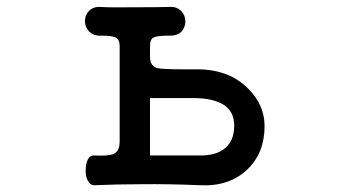

<svg xmlns="http://www.w3.org/2000/svg" viewBox="-20 -544 1040 568"><path d="M334 -126Q334 -96.7 316.4 -88.9Q302.7 -82 258.8 -84Q246.1 -85 239.3 -71.3Q233.4 -57.6 233.4 -39.1Q233.4 -20.5 240.2 -8.8Q248 4.9 260.7 3.9Q330.1 1 395.5 1Q480.5 0 570.3 3.9Q657.2 8.8 710.9 -42Q762.7 -90.8 762.7 -170.9Q762.7 -233.4 714.8 -281.2Q658.2 -338.9 563.5 -338.9H523.4Q459 -338.9 444.3 -342.8Q423.8 -349.6 423.8 -376V-408.2Q423.8 -428.7 435.5 -433.6Q446.3 -438.5 480.5 -438.5Q502.9 -437.5 516.6 -450.2Q528.3 -462.9 528.3 -480.5Q528.3 -499 516.6 -510.7Q502.9 -525.4 480.5 -523.4Q442.4 -522.5 377 -522.5Q304.7 -521.5 279.3 -523.4Q256.8 -525.4 243.2 -511.7Q231.4 -500 231.4 -481.4Q231.4 -463.9 243.2 -451.2Q256.8 -437.5 279.3 -438.5Q310.5 -438.5 321.3 -433.6Q334 -427.7 334 -408.2ZM423.8 -253.9H550.8Q611.3 -253.9 642.6 -233.4Q672.9 -212.9 672.9 -172.9Q672.9 -124 640.6 -101.6Q615.2 -84 573.2 -84H423.8Z"/></svg>

Font: GungsuhChe
Style: Regular
Weight: 400
Monospace: yes
Version: Version 2.21